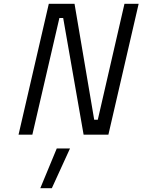

<svg xmlns="http://www.w3.org/2000/svg" viewBox="-20 -712 753 1015"><path d="M280 73H350L254 283H193ZM78 0 238 -692H374L478 -79H497L638 -692H713L553 0H422L314 -617H294L151 0Z"/></svg>

Font: Titillium Web
Style: Italic
Weight: 400
Italic angle: -13°
Version: Version 1.002;PS 57.000;hotconv 1.0.70;makeotf.lib2.5.55311